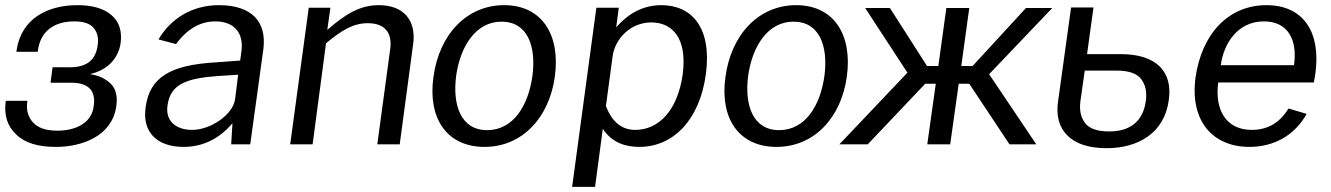

<svg xmlns="http://www.w3.org/2000/svg" viewBox="-27 -560 5166 745"><path d="M190 10C292 10 407 -32 424 -146C430 -185 423 -215 403 -235C382 -255 357 -267 324 -272V-273C385 -287 431 -328 441 -392C447 -439 436 -475 406 -501C376 -527 332 -540 274 -540C157 -540 55 -488 37 -363V-359H119L120 -363C129 -436 180 -477 261 -477C298 -477 322 -469 337 -451C351 -434 356 -412 352 -385C345 -329 312 -299 244 -299H177L169 -239H250C315 -239 345 -209 337 -151C330 -79 261 -53 197 -53C152 -53 121 -63 101 -85C82 -106 74 -133 79 -166V-169H-4L-5 -166C-12 -112 2 -70 36 -38C70 -5 121 10 190 10Z M685 10C758 10 823 -20 875 -82L870 0H944L995 -370C1008 -474 952 -540 822 -540C717 -540 634 -486 588 -407L656 -389C700 -449 752 -477 808 -477C881 -477 919 -433 910 -363L905 -325L810 -318C634 -308 553 -260 538 -143C524 -46 584 10 685 10ZM719 -56C655 -56 614 -91 623 -151C634 -233 695 -256 818 -265L897 -270L885 -174C876 -114 789 -56 719 -56Z M1186 0 1238 -392C1299 -443 1344 -470 1400 -470C1467 -470 1496 -432 1487 -369L1437 0H1524L1576 -388C1589 -479 1541 -540 1443 -540C1371 -540 1315 -507 1243 -444L1255 -530H1171L1099 0Z M1853 10C1999 10 2104 -103 2126 -263C2148 -425 2076 -540 1929 -540C1784 -540 1677 -426 1655 -262C1632 -102 1706 10 1853 10ZM1863 -55C1762 -55 1728 -151 1743 -266C1759 -380 1819 -476 1919 -476C2020 -476 2054 -381 2039 -266C2023 -150 1965 -55 1863 -55Z M2282 165 2312 -60C2348 -6 2400 10 2454 10C2584 10 2688 -93 2712 -273C2736 -453 2657 -540 2539 -540C2444 -540 2388 -481 2364 -454L2374 -530H2287L2193 165ZM2438 -56C2384 -56 2348 -88 2324 -148L2350 -341C2359 -411 2421 -473 2500 -473C2578 -473 2641 -417 2622 -271C2602 -130 2528 -56 2438 -56Z M2986 10C3132 10 3237 -103 3259 -263C3281 -425 3209 -540 3062 -540C2917 -540 2810 -426 2788 -262C2765 -102 2839 10 2986 10ZM2996 -55C2895 -55 2861 -151 2876 -266C2892 -380 2952 -476 3052 -476C3153 -476 3187 -381 3172 -266C3156 -150 3098 -55 2996 -55Z M3340 0 3563 -235H3604L3571 0H3660L3693 -235H3734L3890 0H3994L3811 -272L4056 -529H3954L3747 -304H3703L3734 -529H3645L3614 -304H3570L3426 -529H3330L3494 -278L3230 0Z M4079 -170C4070 -111 4082 -67 4115 -34C4147 -2 4198 15 4267 15C4388 15 4491 -43 4508 -171C4516 -226 4505 -269 4474 -301C4442 -333 4392 -350 4321 -350H4191L4216 -531H4129ZM4165 -166 4182 -286H4306C4353 -286 4385 -275 4401 -253C4418 -231 4424 -202 4419 -168C4408 -88 4357 -50 4277 -50C4231 -50 4199 -61 4183 -83C4166 -106 4161 -133 4165 -166Z M5071 -240 5077 -275C5099 -436 5030 -540 4887 -540C4739 -540 4636 -428 4612 -260C4589 -90 4679 10 4821 10C4913 10 4995 -32 5043 -118L4973 -139C4941 -88 4897 -56 4830 -56C4728 -56 4686 -137 4700 -240ZM4710 -307C4721 -392 4776 -477 4877 -477C4972 -477 5008 -404 4994 -307Z"/></svg>

Font: Cheyenne Sans
Style: Italic
Weight: 400
Italic angle: -8.13011°
Designer: The Public Sans project authors (U.S. Web Design System), Libre Franklin designed by Pablo Impallari and Rodrigo Fuenzal
Foundry: The Cheyenne Sans Project Authors
Version: Version 2.007